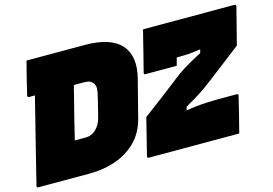

<svg xmlns="http://www.w3.org/2000/svg" viewBox="-111 -886 1522 1071"><g transform="rotate(-15 649.5 -350.0)"><path d="M445 -700Q595 -700 654.5 -632Q714 -564 682 -441L627 -226Q608 -151 559.5 -101Q511 -51 440.5 -25.5Q370 0 284 0H-10Q-21 0 -18 -11Q9 -122 40.5 -246.5Q72 -371 104 -500H70Q65 -500 63 -503.5Q61 -507 62 -511Q74 -561 85 -606Q96 -651 109 -700ZM911 -455H731Q719 -455 723 -466Q731 -498 737 -521.5Q743 -545 749 -568.5Q755 -592 762.5 -623Q770 -654 782 -700H1309Q1314 -700 1317 -696.5Q1320 -693 1318 -688L1264 -477Q1212 -437 1170 -404.5Q1128 -372 1078 -334Q1051 -313 1031.5 -299Q1012 -285 995 -274Q978 -263 957 -250.5Q936 -238 905 -220L900 -200Q933 -206 962.5 -209Q992 -212 1027.5 -213.5Q1063 -215 1113 -215H1193Q1197 -215 1200 -212Q1203 -209 1201 -204Q1188 -151 1176 -102Q1164 -53 1150 0H628Q618 0 620 -11L673 -223Q712 -252 743.5 -275.5Q775 -299 805.5 -322.5Q836 -346 871 -373Q896 -393 914 -406Q932 -419 950 -430.5Q968 -442 992.5 -455.5Q1017 -469 1056 -490L1061 -510Q1023 -504 997.5 -502Q972 -500 941 -500H923Q920 -488 917 -477.5Q914 -467 911 -455ZM254 -200H319Q352 -200 377.5 -225Q403 -250 413 -290L437 -386Q448 -429 448.5 -449.5Q449 -470 434 -485Q427 -493 416 -496.5Q405 -500 377 -500H329Q325 -486 320.5 -467.5Q316 -449 312 -433Q297 -375 282.5 -317Q268 -259 254 -200Z"/></g></svg>

Font: Recursive Sn Lnr St XBk
Style: Italic
Weight: 1000
Italic angle: -15°
Version: Version 1.079;hotconv 1.0.112;makeotfexe 2.5.65598; ttfautoh